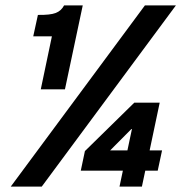

<svg xmlns="http://www.w3.org/2000/svg" viewBox="-20 -688 672 708"><path d="M130.4 -358.7 171.4 -554.1H102.6L119.8 -633Q165.3 -632.3 185.6 -640.2Q205.9 -648.1 216.3 -668H285.1L219.5 -358.7ZM19.7 0 514.3 -668H628.6L134 0ZM420.7 0 433.1 -58.7H277.9L293.1 -130.9L475.3 -309.5H568.9L531.8 -133.5H577.6L561.6 -58.7H515.7L503.3 0ZM386.3 -133.5H449.9L466.5 -212.2H464.5Z"/></svg>

Font: Atkinson Hyperlegible Mono ExtraLight
Style: Italic
Weight: 200
Italic angle: -12°
Monospace: yes
Designer: Elliott Scott, Megan Eiswerth, Linus Boman, Theodore Petrosky, Letters from Sweden
Foundry: Applied Design Works, Letters from Sweden
Version: Version 2.001